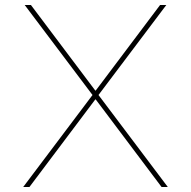

<svg xmlns="http://www.w3.org/2000/svg" viewBox="-20 -750 766 770"><path d="M73 0 351 -369 79 -730H104L362 -387H364L622 -730H647L375 -369L653 0H628L364 -351H362L98 0Z"/></svg>

Font: M PLUS 1 Thin
Style: Regular
Weight: 100
Designer: Coji Morishita
Foundry: UNDERFOREST DESIGN
Version: Version 1.001